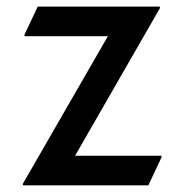

<svg xmlns="http://www.w3.org/2000/svg" viewBox="-20 -557 554 577"><path d="M48.8 0V-4.9L304.2 -448.2H53.7V-453.1L93.3 -537.1H460.4V-532.2L205.6 -88.9H465.3V-84L425.8 0Z"/></svg>

Font: Nova Round
Style: Book
Weight: 400
Version: Version 2.000